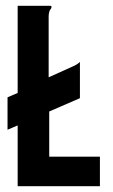

<svg xmlns="http://www.w3.org/2000/svg" viewBox="-20 -643 390 663"><path d="M41 0V-210L6 -195V-307L41 -322V-623H154Q158 -622 158 -619Q158 -615 153.5 -609.5Q149 -604 148 -588V-376L230 -413Q245 -419 256 -429V-304L150 -258V-102H325V0Z"/></svg>

Font: Inconsolata ExtraCondensed Black
Style: Regular
Weight: 900
Width: 2
Monospace: yes
Designer: Raph Levien, Cyreal, Brenton Simpson
Foundry: Raph Levien, Cyreal, Google
Version: Version 3.001; ttfautohint (v1.8.2.53-6de2)